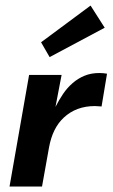

<svg xmlns="http://www.w3.org/2000/svg" viewBox="-20 -686 414 706"><path d="M134.5 0H15L87 -410.5H206.5L184 -293Q197 -318.5 212 -340.8Q227 -363 246.8 -380.2Q266.5 -397.5 290.8 -407.5Q315 -417.5 345 -417.5Q359.5 -417.5 373.5 -415L353.5 -294.5L329 -296Q260 -296 214.5 -253.5Q173 -215 160.2 -143.5Q147.5 -72 134.5 0ZM162.5 -476 131 -530.5 313 -665.5 365 -584Z"/></svg>

Font: Lucymar Sans SemiBold
Style: Italic
Weight: 600
Italic angle: -10°
Foundry: The League of Moveable Type (original font) / Main changes by Cristiano Sobral with portions from Mirco Monsees
Version: Version 2.00;August 30, 2020;FontCreator 13.0.0.2681 64-bit